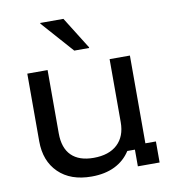

<svg xmlns="http://www.w3.org/2000/svg" viewBox="-81 -788 788 869"><g transform="rotate(-10 312.5 -353.5)"><path d="M270.8 9.2Q174.2 9.2 119.2 -44.6Q64.2 -98.3 64.2 -189.2V-500H157.5V-209.2Q157.5 -141.7 192.5 -107.1Q227.5 -72.5 294.2 -72.5Q365 -72.5 403.8 -108.8Q442.5 -145 442.5 -210V-500H535.8V-96.7H584.2V0H484.2V-76.7H449.2Q422.5 -35 377.5 -12.9Q332.5 9.2 270.8 9.2ZM291.7 -565.8 161.7 -712.5V-715.8H268.3L360 -569.2V-565.8Z"/></g></svg>

Font: Funnel Display Light
Style: Regular
Weight: 400
Version: Version 1.000